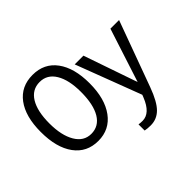

<svg xmlns="http://www.w3.org/2000/svg" viewBox="-191 -973 1457 1457"><g transform="rotate(-45 537.0 -245.0)"><path d="M571.3 -347.2C571.3 -456.5 548.3 -542.4 502.4 -604.7C456.5 -667.1 392.3 -698.2 309.6 -698.2C226.9 -698.2 162.5 -667.3 116.5 -605.5C70.4 -543.6 47.4 -457.5 47.4 -347.2C47.4 -235.5 70.5 -148.1 116.7 -85C162.9 -21.8 227.1 9.8 309.1 9.8C390.1 9.8 454.1 -22.2 501 -86.2C547.9 -150.1 571.3 -237.1 571.3 -347.2ZM478.5 -347.2C478.5 -257 463.9 -187.6 434.6 -138.9C405.3 -90.3 363.4 -65.9 309.1 -65.9C256 -65.9 214.5 -91.3 184.6 -142.1C154.6 -192.9 139.6 -261.2 139.6 -347.2C139.6 -434.4 154.4 -502 183.8 -550C213.3 -598.1 255.2 -622.1 309.6 -622.1C363.3 -622.1 404.9 -597.6 434.3 -548.6C463.8 -499.6 478.5 -432.5 478.5 -347.2ZM673.3 207.5C717.3 207.5 754.9 192 786.1 160.9C817.4 129.8 847 76.2 875 0L1068.4 -528.3H975.6L835.4 -95.7L686 -528.3H592.3L792 -2.4L783.7 18.6C751.8 99 708.5 139.2 653.8 139.2C638.8 139.2 625.2 138.2 612.8 136.2V202.1C629.1 205.7 649.3 207.5 673.3 207.5Z"/></g></svg>

Font: Arimo
Style: Regular
Weight: 400
Designer: Steve Matteson
Foundry: Monotype Imaging Inc.
Version: Version 1.32